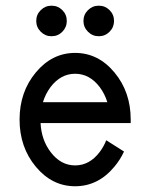

<svg xmlns="http://www.w3.org/2000/svg" viewBox="-20 -645 528 675"><path d="M244.1 9.8Q163.1 9.8 106 -58.8Q48.8 -127.4 48.8 -224.6Q48.8 -321.8 106 -390.4Q163.1 -459 244.1 -459Q325.2 -459 382.3 -390.4Q439.5 -321.8 439.5 -224.6V-212.4H122.6Q125.5 -153.3 157.7 -110.8Q193.4 -63.5 244.1 -63.5Q294.9 -63.5 330.6 -110.8Q344.7 -129.4 353.5 -151.9L416 -112.3Q402.8 -83.5 382.3 -59.1Q325.2 9.8 244.1 9.8ZM357.4 -285.6Q348.6 -314.5 330.6 -338.9Q294.9 -385.7 244.1 -385.7Q193.4 -385.7 157.7 -338.9Q139.6 -314.5 130.9 -285.6ZM161.1 -517.6Q139.2 -517.6 123.3 -533.4Q107.4 -549.3 107.4 -571.3Q107.4 -593.8 123.3 -609.4Q139.2 -625 161.1 -625Q183.6 -625 199.2 -609.4Q214.8 -593.8 214.8 -571.3Q214.8 -549.3 199.2 -533.4Q183.6 -517.6 161.1 -517.6ZM327.1 -517.6Q305.2 -517.6 289.3 -533.4Q273.4 -549.3 273.4 -571.3Q273.4 -593.8 289.3 -609.4Q305.2 -625 327.1 -625Q349.6 -625 365.2 -609.4Q380.9 -593.8 380.9 -571.3Q380.9 -549.3 365.2 -533.4Q349.6 -517.6 327.1 -517.6Z"/></svg>

Font: Catrinity
Style: Regular
Weight: 400
Designer: Alexander Lange
Foundry: High-Logic / Made with FontCreator
Version: Version 2.090;May 20, 2024;FontCreator 15.0.0.2974 64-bit